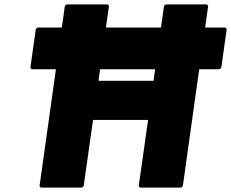

<svg xmlns="http://www.w3.org/2000/svg" viewBox="-20 -852 1058 879"><path d="M406 -303H658L615 0L621 7H809L817 0L892 -535H985L993 -542L1018 -719L1012 -726H919L933 -825L927 -832H739L731 -825L717 -726H465L479 -825L473 -832H285L277 -825L263 -726H152L144 -719L119 -542L125 -535H236L161 0L167 7H355L363 0ZM438 -535H690L683 -482H431Z"/></svg>

Font: Hussar Woodtype
Style: BlkObl
Weight: 900
Foundry: Cannot Into Space Fonts
Version: Version 1.07